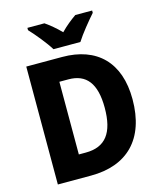

<svg xmlns="http://www.w3.org/2000/svg" viewBox="-133 -1027 944 1123"><g transform="rotate(-15 338.5 -465.5)"><path d="M256 -771H419C446 -814 501 -881 533 -917V-931H431C401 -910 369 -885 337 -852C305 -885 274 -910 244 -931H141V-917C175 -881 231 -813 256 -771ZM627 -369C627 -593 503 -714 293 -714H76V0H277C496 0 627 -127 627 -369ZM457 -363C457 -211 402 -138 282 -138H240V-578H295C402 -578 457 -511 457 -363Z"/></g></svg>

Font: Noto Sans Thai SemCond ExtBd
Style: Regular
Weight: 800
Width: 4
Designer: Monotype Design Team
Foundry: Monotype Imaging Inc.
Version: Version 2.002